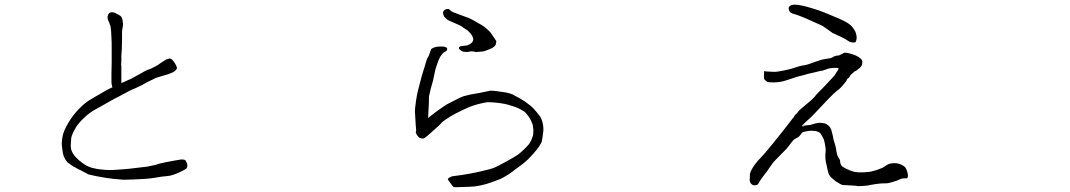

<svg xmlns="http://www.w3.org/2000/svg" viewBox="-20 -757 4540 815"><path d="M726.6 -481.4Q729.5 -475.6 730.5 -470.7Q731.4 -466.8 730.5 -464.8Q728.5 -461.9 723.6 -457Q719.7 -453.1 711.9 -449.2Q710.9 -448.2 695.3 -442.4Q679.7 -437.5 671.9 -435.5Q656.2 -430.7 652.3 -429.7H651.4Q639.6 -425.8 628.9 -419.9L604.5 -408.2L584 -396.5Q572.3 -390.6 557.6 -383.8Q533.2 -373 530.8 -372.1Q528.3 -371.1 483.4 -346.7L463.9 -336.9L405.3 -303.7L377 -288.1Q364.3 -280.3 348.6 -267.6Q330.1 -251 321.3 -241.2Q307.6 -226.6 298.8 -210Q289.1 -194.3 285.2 -181.6Q281.2 -171.9 281.2 -154.3Q279.3 -137.7 281.2 -127.9Q282.2 -118.2 289.1 -106.4Q295.9 -94.7 305.7 -85.9Q314.5 -76.2 327.1 -67.4Q336.9 -59.6 347.7 -53.7Q357.4 -48.8 369.1 -44.9Q388.7 -40 404.3 -38.1Q428.7 -35.2 449.2 -35.2Q460.9 -35.2 498 -38.1Q527.3 -40 555.7 -43.9Q599.6 -48.8 605.5 -49.8Q616.2 -51.8 642.6 -57.6L644.5 -58.6H645.5Q649.4 -61.5 688.5 -69.3Q697.3 -71.3 725.6 -76.2Q747.1 -80.1 749 -80.1Q761.7 -80.1 764.6 -78.1Q768.6 -76.2 772.5 -66.4Q776.4 -57.6 775.4 -50.8Q774.4 -45.9 770.5 -41Q768.6 -39.1 754.9 -32.2Q732.4 -20.5 725.6 -18.6Q704.1 -10.7 691.4 -9.8Q659.2 -6.8 652.3 -4.9Q633.8 -1 600.6 2Q586.9 2.9 544.9 4.9Q520.5 5.9 503.9 5.9Q460 2.9 429.7 -2Q386.7 -8.8 355.5 -16.6L326.2 -32.2Q305.7 -42 301.8 -44.9Q288.1 -51.8 283.2 -55.7Q265.6 -68.4 264.6 -69.3V-70.3Q255.9 -80.1 251 -92.8Q247.1 -101.6 245.1 -120.1Q242.2 -136.7 242.2 -149.4Q243.2 -168.9 247.1 -184.6Q252 -203.1 262.7 -222.7Q279.3 -252.9 297.9 -275.4Q316.4 -297.9 341.8 -319.3Q350.6 -327.1 382.8 -345.7Q401.4 -356.4 433.6 -375Q434.6 -375 449.2 -382.8L453.1 -384.8L457 -385.7L456.1 -390.6L455.1 -394.5Q454.1 -396.5 454.1 -398.4Q453.1 -400.4 453.1 -416Q453.1 -418.9 453.1 -443.4V-445.3Q453.1 -456.1 454.1 -494.1Q454.1 -516.6 454.1 -551.8Q454.1 -580.1 453.1 -596.7Q452.1 -629.9 449.2 -645.5Q447.3 -650.4 443.4 -661.1Q438.5 -672.9 437.5 -674.8Q435.5 -685.5 437.5 -690.4Q439.5 -698.2 444.3 -702.1Q447.3 -704.1 455.1 -705.1Q460 -705.1 466.8 -703.1Q474.6 -699.2 483.4 -694.3Q491.2 -690.4 494.1 -686.5Q497.1 -683.6 499 -676.8Q501 -668 502 -657.2Q502.9 -646.5 500 -637.7Q498 -627.9 498 -616.2Q498 -605.5 498 -588.9Q497.1 -574.2 497.1 -550.8V-551.8V-550.8L495.1 -519.5V-518.6Q495.1 -515.6 495.1 -495.1L494.1 -484.4Q494.1 -483.4 495.1 -476.6Q495.1 -468.8 495.1 -463.9Q495.1 -455.1 495.1 -435.5V-432.6Q495.1 -419.9 495.1 -418.9V-412.1V-404.3L502 -407.2L508.8 -410.2Q522.5 -417 535.2 -421.9Q544.9 -427.7 574.2 -443.4Q603.5 -460 605.5 -460Q613.3 -462.9 623 -466.8H624L625 -467.8Q627 -468.8 640.6 -475.6Q644.5 -478.5 652.3 -482.4V-483.4H653.3Q664.1 -491.2 668.9 -494.1Q683.6 -502.9 686.5 -504.9H687.5Q697.3 -508.8 699.2 -508.8Q702.1 -508.8 708 -505.9Q711.9 -502.9 717.8 -495.1Q721.7 -490.2 726.6 -481.4ZM455.1 -705.1H456.1ZM443.4 -661.1Q443.4 -661.1 442.4 -661.1Z M1930.7 -547.9Q1924.8 -551.8 1930.7 -558.6Q1933.6 -561.5 1947.3 -562.5Q1960.9 -564.5 1963.9 -564.5Q2011.7 -583 1967.8 -625Q1959 -632.8 1955.1 -633.8Q1942.4 -642.6 1938.5 -645.5Q1935.5 -648.4 1907.2 -660.2Q1881.8 -670.9 1880.9 -671.9Q1874 -676.8 1868.2 -683.6Q1864.3 -686.5 1861.3 -697.3Q1859.4 -704.1 1861.3 -707Q1863.3 -710.9 1868.2 -715.8H1869.1Q1873 -718.8 1879.9 -718.8H1880.9Q1886.7 -719.7 1893.6 -710.9Q1898.4 -706.1 1929.7 -695.3Q1972.7 -680.7 1987.3 -671.9Q2000 -665 2023.4 -651.4Q2036.1 -643.6 2044.9 -635.7Q2058.6 -624 2063.5 -617.2L2085.9 -584L2086.9 -583V-582Q2086.9 -578.1 2085 -570.3Q2085 -566.4 2079.1 -560.5Q2072.3 -554.7 2068.4 -552.7Q2065.4 -550.8 2044.9 -543Q2036.1 -539.1 2025.4 -538.1Q2016.6 -537.1 2000 -536.1L1992.2 -538.1L1979.5 -539.1Q1975.6 -538.1 1968.8 -537.1Q1962.9 -535.2 1954.1 -537.1Q1947.3 -537.1 1942.4 -539.1Q1938.5 -541 1935.5 -543Q1931.6 -546.9 1930.7 -547.9ZM1876 -313.5Q1912.1 -332 1912.1 -332Q1913.1 -333 1925.8 -338.9Q1944.3 -347.7 1948.2 -348.6Q1951.2 -349.6 1975.6 -355.5Q1981.4 -356.4 2002.9 -360.4Q2016.6 -362.3 2033.2 -366.2Q2048.8 -369.1 2061.5 -372.1Q2082 -372.1 2127.9 -364.3Q2143.6 -361.3 2157.2 -355.5Q2158.2 -355.5 2187.5 -338.9Q2201.2 -330.1 2208 -326.2Q2228.5 -311.5 2238.3 -302.7Q2244.1 -297.9 2257.8 -281.2Q2270.5 -265.6 2272.5 -262.7Q2279.3 -252 2282.2 -240.2Q2285.2 -230.5 2286.1 -217.8Q2287.1 -212.9 2286.1 -198.2Q2285.2 -189.5 2283.2 -176.8Q2280.3 -155.3 2278.3 -152.3Q2270.5 -136.7 2257.8 -121.1Q2232.4 -89.8 2210 -70.3Q2205.1 -65.4 2165 -36.1Q2145.5 -21.5 2141.6 -18.6Q2116.2 -2.9 2105.5 2Q2075.2 14.6 2043 24.4Q2018.6 31.2 1996.1 34.2Q1977.5 36.1 1934.6 37.1Q1909.2 38.1 1906.2 37.1Q1902.3 35.2 1887.7 14.6Q1879.9 3.9 1880.9 2.9Q1884.8 -3.9 1900.4 -8.8Q1904.3 -8.8 1936.5 -13.7Q1954.1 -16.6 1966.8 -18.6Q1994.1 -23.4 2019.5 -29.3Q2066.4 -40 2075.2 -43.9Q2087.9 -48.8 2128.9 -71.3Q2168 -92.8 2178.7 -100.6Q2206.1 -122.1 2225.6 -145.5Q2234.4 -157.2 2242.2 -180.7Q2244.1 -189.5 2244.1 -205.1Q2243.2 -216.8 2241.2 -227.5Q2239.3 -233.4 2233.4 -246.1Q2228.5 -255.9 2223.6 -262.7Q2212.9 -277.3 2206.1 -283.2Q2202.1 -286.1 2187.5 -293.9Q2175.8 -299.8 2162.1 -304.7Q2128.9 -315.4 2120.1 -316.4Q2081.1 -323.2 2049.8 -323.2Q2037.1 -322.3 2007.8 -314.5Q1988.3 -309.6 1967.8 -300.8Q1942.4 -290 1909.2 -272.5Q1893.6 -264.6 1879.9 -254.9Q1861.3 -243.2 1854.5 -236.3Q1854.5 -233.4 1815.4 -199.2Q1788.1 -173.8 1779.3 -169.9Q1773.4 -167 1761.7 -171.9Q1756.8 -173.8 1751 -182.6Q1744.1 -191.4 1745.1 -196.3Q1745.1 -202.1 1754.9 -214.4Q1764.6 -226.6 1788.1 -248Q1802.7 -261.7 1832 -283.2Q1857.4 -301.8 1876 -313.5ZM1778.3 -460.9Q1783.2 -474.6 1786.1 -486.3Q1791 -503.9 1794.9 -511.7Q1799.8 -518.6 1799.8 -519.5Q1799.8 -520.5 1803.7 -530.3Q1809.6 -546.9 1809.6 -546.9Q1810.5 -550.8 1823.2 -555.7Q1835 -559.6 1848.6 -559.6Q1866.2 -559.6 1870.1 -557.6Q1874 -554.7 1877 -553.7Q1878.9 -552.7 1877.9 -548.8Q1877 -543 1877 -543Q1877.9 -543 1867.2 -536.1Q1861.3 -533.2 1857.4 -528.3Q1848.6 -516.6 1847.7 -514.6Q1837.9 -495.1 1828.1 -461.9Q1827.1 -460 1818.4 -416L1808.6 -380.9Q1800.8 -349.6 1800.8 -347.7Q1801.8 -335 1797.9 -269.5Q1795.9 -238.3 1796.9 -232.4L1805.7 -199.2Q1805.7 -193.4 1793 -187.5Q1784.2 -182.6 1775.4 -183.6Q1770.5 -183.6 1756.8 -190.4Q1748 -195.3 1747.1 -197.3Q1745.1 -211.9 1741.2 -286.1Q1741.2 -291 1742.2 -299.8Q1746.1 -334 1750 -353.5Q1752 -365.2 1762.7 -405.3Q1769.5 -433.6 1778.3 -460.9Z M3485.4 -69.3Q3483.4 -81.1 3483.4 -99.6Q3483.4 -105.5 3484.4 -112.3Q3485.4 -118.2 3484.4 -127.9Q3483.4 -137.7 3481.4 -146.5Q3479.5 -155.3 3478.5 -160.2Q3477.5 -165 3471.7 -175.8Q3465.8 -186.5 3462.9 -190.4Q3460 -194.3 3453.1 -197.3Q3446.3 -200.2 3438.5 -201.2Q3430.7 -202.1 3422.9 -202.1Q3415 -202.1 3406.2 -200.2Q3397.5 -198.2 3391.6 -197.3Q3385.7 -196.3 3379.9 -187.5Q3374 -178.7 3368.2 -174.8Q3362.3 -170.9 3357.4 -168.9Q3352.5 -167 3348.6 -163.1Q3344.7 -159.2 3331.5 -141.6Q3318.4 -124 3311.5 -118.2L3295.9 -102.5Q3279.3 -85 3262.7 -68.4L3235.4 -29.3Q3226.6 -17.6 3219.7 -8.8Q3210.9 2.9 3209 5.9L3197.3 25.4Q3190.4 30.3 3179.7 29.3Q3172.9 28.3 3167 21.5Q3163.1 16.6 3162.1 7.8L3163.1 -4.9Q3163.1 -16.6 3163.1 -18.6Q3166 -30.3 3173.8 -43Q3181.6 -56.6 3197.3 -75.2Q3201.2 -78.1 3230.5 -111.3Q3238.3 -121.1 3263.7 -151.4Q3293 -187.5 3305.7 -204.1Q3326.2 -230.5 3346.7 -256.8Q3348.6 -257.8 3351.6 -263.7Q3352.5 -265.6 3353.5 -267.6Q3355.5 -270.5 3360.4 -273.4Q3363.3 -276.4 3365.2 -279.3Q3371.1 -289.1 3405.3 -316.4Q3435.5 -340.8 3444.3 -354.5Q3444.3 -354.5 3482.4 -393.6Q3500 -412.1 3520.5 -434.6Q3522.5 -436.5 3525.4 -441.4Q3528.3 -446.3 3531.2 -451.2L3536.1 -458Q3539.1 -461.9 3539.1 -465.8V-467.8H3538.1L3535.2 -468.8H3534.2H3530.3H3521.5Q3508.8 -468.8 3496.1 -465.8Q3488.3 -462.9 3482.4 -460.9Q3472.7 -457 3470.7 -457H3469.7Q3464.8 -457 3443.4 -451.2Q3428.7 -448.2 3413.1 -444.3Q3400.4 -441.4 3388.7 -437.5Q3376 -433.6 3362.3 -430.7L3344.7 -424.8Q3318.4 -416 3317.4 -416Q3292 -407.2 3263.7 -407.2Q3244.1 -407.2 3237.3 -409.2L3227.5 -417Q3222.7 -420.9 3222.7 -427.7Q3222.7 -433.6 3223.1 -440.9Q3223.6 -448.2 3223.6 -455.1Q3234.4 -453.1 3243.2 -453.1Q3253.9 -453.1 3263.7 -452.1Q3277.3 -451.2 3313.5 -459Q3328.1 -461.9 3337.9 -464.8L3372.1 -475.6Q3381.8 -478.5 3396.5 -480.5Q3404.3 -481.4 3422.9 -488.3Q3433.6 -492.2 3444.8 -496.1Q3456.1 -500 3468.8 -503.9Q3472.7 -504.9 3485.4 -506.8Q3493.2 -507.8 3502.9 -509.8H3503.9Q3505.9 -510.7 3507.8 -510.7Q3509.8 -511.7 3511.7 -512.7Q3514.6 -514.6 3520.5 -517.6Q3530.3 -521.5 3539.1 -521.5Q3543 -521.5 3544.9 -523.4Q3547.9 -525.4 3550.8 -526.4Q3553.7 -527.3 3555.7 -528.3H3556.6Q3560.5 -533.2 3567.4 -533.2Q3574.2 -533.2 3586.4 -530.3Q3598.6 -527.3 3611.3 -522Q3624 -516.6 3632.8 -508.8Q3640.6 -502 3640.6 -493.2Q3640.6 -483.4 3636.2 -476.6Q3631.8 -469.7 3626 -465.8H3625Q3620.1 -461.9 3617.2 -459Q3612.3 -455.1 3610.4 -455.1H3609.4Q3605.5 -451.2 3602.5 -449.2Q3599.6 -447.3 3596.7 -444.3Q3588.9 -436.5 3587.9 -435.5Q3585.9 -428.7 3583 -426.8Q3576.2 -422.9 3575.2 -419.9Q3574.2 -415 3570.3 -410.2Q3568.4 -407.2 3555.7 -392.6Q3543 -378.9 3540 -377Q3523.4 -366.2 3482.4 -322.3Q3455.1 -293 3425.8 -262.7Q3416 -253.9 3405.3 -244.1Q3394.5 -234.4 3383.8 -222.7H3384.8H3383.8L3390.6 -218.8Q3390.6 -224.6 3383.8 -222.7L3418.9 -226.6Q3425.8 -228.5 3435.5 -231.4Q3450.2 -235.4 3452.1 -235.4Q3459 -236.3 3466.8 -235.4Q3474.6 -234.4 3480.5 -233.4Q3488.3 -230.5 3493.2 -226.6Q3500 -221.7 3503.9 -215.8Q3505.9 -212.9 3507.8 -208Q3508.8 -207 3510.7 -198.2Q3513.7 -185.5 3515.6 -178.7Q3517.6 -166 3519.5 -160.2Q3521.5 -154.3 3525.4 -140.6Q3529.3 -127 3530.3 -115.2Q3533.2 -99.6 3535.2 -95.7Q3537.1 -90.8 3543 -82Q3546.9 -76.2 3546.9 -64.5Q3550.8 -53.7 3554.7 -50.8Q3570.3 -40 3593.8 -31.2Q3606.4 -26.4 3624 -25.4Q3647.5 -24.4 3675.8 -28.3Q3681.6 -29.3 3701.2 -35.2Q3717.8 -41 3726.6 -44.9Q3730.5 -46.9 3740.2 -53.7Q3748 -58.6 3750 -59.6Q3752.9 -61.5 3758.8 -62.5Q3769.5 -64.5 3777.3 -64.5Q3788.1 -64.5 3796.9 -61.5Q3803.7 -59.6 3810.5 -55.7Q3819.3 -50.8 3822.3 -46.9Q3827.1 -41 3830.1 -31.2Q3834 -19.5 3834 -10.7Q3834 -2.9 3829.1 0Q3824.2 0 3815.4 0Q3806.6 0 3787.1 9.8Q3756.8 19.5 3750 20.5Q3745.1 21.5 3723.6 21.5Q3708 22.5 3690.4 25.4Q3666 29.3 3665 30.3Q3639.6 33.2 3623 33.2Q3615.2 31.2 3593.8 30.3Q3557.6 28.3 3556.6 28.3Q3548.8 26.4 3529.3 13.7Q3523.4 9.8 3512.7 0Q3504.9 -6.8 3502.9 -9.8Q3499 -15.6 3496.1 -23.4Q3495.1 -26.4 3493.2 -35.2Q3493.2 -37.1 3489.3 -53.7Q3486.3 -66.4 3485.4 -69.3ZM3470.7 -647.5Q3447.3 -658.2 3418.9 -670.9Q3390.6 -683.6 3373.5 -689.9Q3356.4 -696.3 3346.7 -698.7Q3336.9 -701.2 3332.5 -707.5Q3328.1 -713.9 3327.6 -719.7Q3327.1 -725.6 3330.6 -729.5Q3334 -733.4 3341.3 -735.8Q3348.6 -738.3 3361.8 -736.8Q3375 -735.4 3388.7 -732.4Q3402.3 -729.5 3431.2 -720.7Q3460 -711.9 3480.5 -703.6Q3501 -695.3 3542 -677.7Q3583 -660.2 3596.2 -644.5Q3609.4 -628.9 3613.3 -615.7Q3617.2 -602.5 3616.2 -593.8Q3615.2 -585 3612.8 -580.1Q3610.4 -575.2 3598.6 -576.7Q3586.9 -578.1 3578.6 -584.5Q3570.3 -590.8 3551.8 -599.6Q3533.2 -608.4 3513.7 -617.2Q3494.1 -631.8 3470.7 -647.5Z"/></svg>

Font: ToneOZ-YinPZ-Tsuipita-TC
Style: Regular
Weight: 400
Designer: ÂÆ£ÂøóÂáåJeffrey Xuan(jeffreyx@gmail.com, ToneOZ.com) ÈòøÂù§(cjkFonts)
Foundry: ToneOZ
Version: Version 0.24071